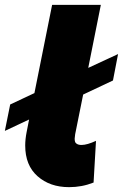

<svg xmlns="http://www.w3.org/2000/svg" viewBox="-25 -762 516 792"><path d="M285 -208 318 -372 441 -430 462 -539 339 -482 391 -742H190L117 -378L17 -331L-5 -222L95 -269L85 -218C81 -198 79 -179 79 -162C79 -107 96 -65 130 -35C164 -5 207 10 260 10C295 10 328 4 361 -9L371 -181C347 -170 327 -164 311 -164C302 -164 295 -166 290 -170C285 -173 283 -180 283 -190C283 -193 284 -199 285 -208Z"/></svg>

Font: Argentum Sans ExtraBold
Style: Italic
Weight: 800
Italic angle: -11.3°
Designer: Julieta Ulanovsky
Foundry: Julieta Ulanovsky
Version: Version 5.001;February 15, 2019;FontCreator 11.5.0.2425 64-b